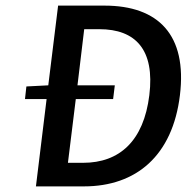

<svg xmlns="http://www.w3.org/2000/svg" viewBox="-20 -669 669 684"><path d="M250 -316H383L389 -365H256L280 -565H334C463 -565 532 -492 512 -330C492 -167 406 -89 276 -89H222ZM152 -365 74 -361 69 -316H146L108 -5H279C466 -5 595 -115 621 -330C647 -544 545 -649 352 -649H187Z"/></svg>

Font: Falling Sky
Style: LightObl
Weight: 400
Designer: Paul D. Hunt
Foundry: Adobe Systems Incorporated
Version: Version 1.02